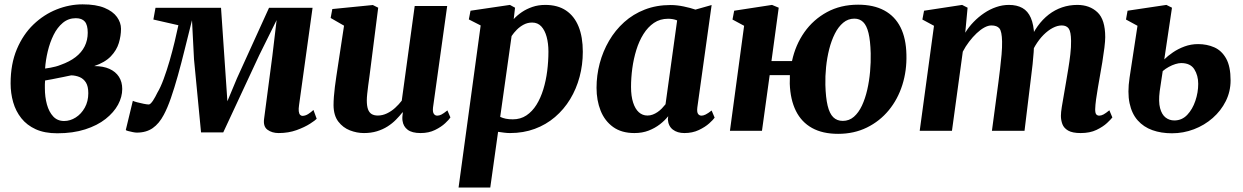

<svg xmlns="http://www.w3.org/2000/svg" viewBox="-20 -586 5568 860"><path d="M236.5 11Q180 11 140.2 -7Q100.5 -25 75.5 -56.5Q50.5 -88 39 -128.2Q27.5 -168.5 27.5 -212.5Q27.5 -299.5 55.5 -365.8Q83.5 -432 130 -476.5Q176.5 -521 233.8 -543.8Q291 -566.5 350 -566.5Q410 -566.5 448 -550.8Q486 -535 504 -509.8Q522 -484.5 522 -457Q522 -425.5 512.2 -393.2Q502.5 -361 476.5 -333.8Q450.5 -306.5 402 -290Q442.5 -290 470.2 -277.5Q498 -265 512.8 -242Q527.5 -219 527.5 -187.5Q527.5 -152 508.8 -117.2Q490 -82.5 453 -53.2Q416 -24 361.5 -6.5Q307 11 236.5 11ZM267 -44Q294.5 -44 319.2 -59.8Q344 -75.5 359.8 -103.8Q375.5 -132 375.5 -168.5Q375.5 -199.5 364.8 -216.5Q354 -233.5 336.5 -240.8Q319 -248 299 -248.5Q291 -247 282 -245Q273 -243 263 -241Q253 -239 242.5 -237Q227.5 -234 212.8 -231Q198 -228 182 -225.5Q181 -217.5 181 -208.8Q181 -200 181 -191.5Q181 -151.5 190.2 -118Q199.5 -84.5 218.5 -64.2Q237.5 -44 267 -44ZM182 -279Q194.5 -280.5 206.2 -282.8Q218 -285 229.5 -288Q241 -291 252 -295.5Q291.5 -309.5 318.5 -330.2Q345.5 -351 359.2 -378.5Q373 -406 373 -439.5Q373 -474 360 -489.2Q347 -504.5 319.5 -504.5Q286.5 -504.5 261.5 -483.8Q236.5 -463 220 -429.5Q203.5 -396 194 -356.5Q184.5 -317 182 -279Z M1228 10Q1198.5 10 1178.2 -4.8Q1158 -19.5 1163 -54.5L1200 -336L1219 -496L1141 -338.5L980 7H880.5L849 -320.5L840 -495.5Q823 -428.5 807.5 -365.2Q792 -302 776.5 -246.8Q761 -191.5 745.5 -146.8Q730 -102 713.5 -71.5Q693 -32.5 664 -12.2Q635 8 593 8Q586 8 575 5.8Q564 3.5 554.2 1Q544.5 -1.5 543.5 -4L575 -134.5Q579 -132 593.8 -128Q608.5 -124 624 -121Q639.5 -118 646 -118Q650.5 -118 655.2 -122.8Q660 -127.5 665.2 -135.2Q670.5 -143 675.5 -152.5Q680.5 -162 685 -171Q699 -194 713 -232Q727 -270 739.8 -314Q752.5 -358 762.5 -400Q772.5 -442 779 -473L667 -498.5L676.5 -551H970L991.5 -235.5L998.5 -132.5L1041.5 -235.5L1185 -551H1380L1319.5 -115Q1317 -98.5 1318.2 -87.8Q1319.5 -77 1324 -72Q1328.5 -67 1334.5 -67Q1347.5 -67 1360.5 -75.2Q1373.5 -83.5 1384 -93.5L1398.5 -54Q1393 -47.5 1369 -32Q1345 -16.5 1308.5 -3.2Q1272 10 1228 10Z M1610 10Q1578.5 10 1547.5 -2Q1516.5 -14 1495.5 -41.2Q1474.5 -68.5 1474 -114.5Q1474 -131.5 1475.5 -152.5Q1477 -173.5 1480 -196.8Q1483 -220 1486.5 -243.8Q1490 -267.5 1493.5 -290L1521 -471L1461 -505.5L1468.5 -545.5L1650 -563.5L1674 -551.5L1640.5 -288Q1638 -267 1635 -245Q1632 -223 1629.2 -202.8Q1626.5 -182.5 1624.8 -165.5Q1623 -148.5 1623 -136.5Q1623 -112 1628.2 -97Q1633.5 -82 1644.5 -75.2Q1655.5 -68.5 1672.5 -68.5Q1693 -68.5 1713 -78Q1733 -87.5 1749.8 -102.8Q1766.5 -118 1779.5 -135L1837.5 -559H1983L1919.5 -104Q1917.5 -85 1923 -76.5Q1928.5 -68 1938.5 -68Q1947.5 -68 1957 -72.8Q1966.5 -77.5 1984 -91.5L1997.5 -60Q1992 -51 1974.2 -34.2Q1956.5 -17.5 1928.5 -3.8Q1900.5 10 1864 10Q1825.5 10 1806 -4.8Q1786.5 -19.5 1783 -45Q1782.5 -48 1782.2 -52.2Q1782 -56.5 1782.2 -61.5Q1782.5 -66.5 1783.2 -72Q1784 -77.5 1784.5 -82L1783 -83Q1770 -66.5 1753.5 -49.8Q1737 -33 1715.8 -19.5Q1694.5 -6 1668.2 2Q1642 10 1610 10Z M2034 254 2133 -472 2080 -499 2087.5 -538 2264 -564 2287 -551.5 2281 -500.5Q2296.5 -517.5 2317.5 -531.8Q2338.5 -546 2364.8 -555Q2391 -564 2422.5 -564Q2478 -564 2515.2 -539Q2552.5 -514 2571.5 -467.2Q2590.5 -420.5 2590.5 -354Q2590.5 -295.5 2576 -241.5Q2561.5 -187.5 2533.8 -141.8Q2506 -96 2466 -61.8Q2426 -27.5 2375.2 -8.8Q2324.5 10 2264.5 10Q2252 10 2238.2 8.2Q2224.5 6.5 2211 4.5L2176 254ZM2220.5 -62.5Q2232 -57 2245.8 -54.2Q2259.5 -51.5 2277 -51.5Q2311.5 -51.5 2337.8 -69Q2364 -86.5 2382.8 -116.5Q2401.5 -146.5 2413.5 -185.5Q2425.5 -224.5 2431 -268Q2436.5 -311.5 2436.5 -355Q2436.5 -391.5 2428.5 -421Q2420.5 -450.5 2404.5 -467.8Q2388.5 -485 2363.5 -485Q2343.5 -485 2326.2 -476Q2309 -467 2295.2 -453.2Q2281.5 -439.5 2271.5 -424.5Z M3103.5 -105Q3101 -84.5 3106.5 -76.2Q3112 -68 3122.5 -68Q3130 -68 3140.5 -73Q3151 -78 3167.5 -91L3181 -59Q3175 -50 3156.8 -33.5Q3138.5 -17 3110 -3.5Q3081.5 10 3045.5 10Q3014 10 2993.8 -5.5Q2973.5 -21 2971.5 -51L2973 -65.5Q2958 -46.5 2935.8 -29.2Q2913.5 -12 2885.2 -1Q2857 10 2821.5 10Q2764 10 2726.2 -17.2Q2688.5 -44.5 2670.2 -90.5Q2652 -136.5 2652 -192.5Q2652 -248.5 2666.2 -302.2Q2680.5 -356 2708 -403.2Q2735.5 -450.5 2775.8 -486.8Q2816 -523 2868.2 -543.2Q2920.5 -563.5 2983.5 -563.5Q3011.5 -563.5 3042.5 -557Q3073.5 -550.5 3095 -543L3167.5 -563.5ZM3013 -494.5Q3004 -498.5 2993.8 -500.2Q2983.5 -502 2972.5 -502Q2936.5 -502 2909.2 -483.5Q2882 -465 2862.2 -433.5Q2842.5 -402 2830.2 -362.2Q2818 -322.5 2812.2 -279.8Q2806.5 -237 2806.5 -196.5Q2806.5 -155.5 2815.8 -126.8Q2825 -98 2841.5 -83.2Q2858 -68.5 2880 -68.5Q2892.5 -68.5 2903.8 -72.8Q2915 -77 2925.2 -84Q2935.5 -91 2944.5 -100.2Q2953.5 -109.5 2961 -119Z M3435.5 -312.5H3527.5Q3543 -385 3583 -441.8Q3623 -498.5 3684.2 -531.8Q3745.5 -565 3823.5 -565Q3893 -565 3940.8 -539.2Q3988.5 -513.5 4013.5 -463.8Q4038.5 -414 4040 -341.5Q4042 -270 4021.8 -205.8Q4001.5 -141.5 3961 -92.2Q3920.5 -43 3863 -14.8Q3805.5 13.5 3734 13.5Q3664.5 13.5 3617.2 -12.8Q3570 -39 3545 -89.2Q3520 -139.5 3517.5 -211Q3517.5 -220.5 3517.8 -230.2Q3518 -240 3518 -249.5H3427.5L3393 0H3249.5L3313 -470.5L3261 -498.5L3268.5 -538L3438 -564L3468 -551.5ZM3807 -502.5Q3778.5 -502.5 3756.8 -484.2Q3735 -466 3719.5 -435.2Q3704 -404.5 3694.2 -366Q3684.5 -327.5 3680.2 -286Q3676 -244.5 3677 -205.5Q3678.5 -149 3687 -113.2Q3695.5 -77.5 3712.2 -61Q3729 -44.5 3755 -44.5Q3783.5 -44.5 3804.8 -63Q3826 -81.5 3840.8 -113Q3855.5 -144.5 3864.5 -183.8Q3873.5 -223 3877.2 -265.2Q3881 -307.5 3880 -347.5Q3878.5 -404 3870.2 -438Q3862 -472 3846.2 -487.2Q3830.5 -502.5 3807 -502.5Z M4314 -551.5 4303.5 -439.5Q4319 -465 4340.8 -487.5Q4362.5 -510 4388 -527.2Q4413.5 -544.5 4441.8 -554.2Q4470 -564 4499 -564Q4535 -564 4559.5 -550.2Q4584 -536.5 4597.2 -506.2Q4610.5 -476 4612.5 -426Q4612.5 -418.5 4612.5 -409.8Q4612.5 -401 4611.8 -391.5Q4611 -382 4609.5 -372.5L4590 -399Q4606 -438.5 4628 -469Q4650 -499.5 4677.5 -520.8Q4705 -542 4737.2 -553Q4769.5 -564 4805.5 -564Q4860.5 -564 4895.5 -531.2Q4930.5 -498.5 4930.5 -419.5Q4930.5 -403 4926.8 -372.2Q4923 -341.5 4917.5 -307.8Q4912 -274 4907 -247Q4902.5 -221.5 4897.8 -194Q4893 -166.5 4889.5 -141Q4886 -115.5 4885.5 -96.5Q4885.5 -78.5 4890.8 -73.2Q4896 -68 4903.5 -68Q4912.5 -68 4922.5 -73.2Q4932.5 -78.5 4949 -92L4962.5 -60Q4956.5 -52 4938.8 -35.2Q4921 -18.5 4891.5 -4.2Q4862 10 4820.5 10Q4783.5 10 4764.2 -1.2Q4745 -12.5 4738.5 -30.2Q4732 -48 4732 -67Q4732 -82.5 4736 -107.2Q4740 -132 4745.2 -161Q4750.5 -190 4755 -218Q4759.5 -245 4765 -277.8Q4770.5 -310.5 4774.2 -343Q4778 -375.5 4777.5 -403Q4777 -444 4767 -458Q4757 -472 4735.5 -472Q4716.5 -472 4695.5 -461Q4674.5 -450 4654.2 -429.8Q4634 -409.5 4617.2 -381.5Q4600.5 -353.5 4589.5 -319L4612.5 -402.5Q4612 -379.5 4610 -352.5Q4608 -325.5 4605.2 -298.2Q4602.5 -271 4599 -246.5L4569 0H4423L4452 -217Q4455.5 -245.5 4459.5 -277.5Q4463.5 -309.5 4466.2 -341.8Q4469 -374 4468.5 -400.5Q4467.5 -445.5 4456.5 -458.8Q4445.5 -472 4420.5 -472Q4406 -472 4389 -462.8Q4372 -453.5 4354.5 -437Q4337 -420.5 4320.8 -399.2Q4304.5 -378 4292.5 -354.5L4244 0H4099.5L4163.5 -470.5L4111.5 -498.5L4119 -538L4289.5 -564Z M5229.5 11Q5181 11 5141.8 -3Q5102.5 -17 5076 -46.8Q5049.5 -76.5 5039.5 -123.8Q5029.5 -171 5039.5 -238L5075 -470.5L5023.5 -498.5L5030.5 -538L5204.5 -564L5229.5 -551.5L5195 -320Q5210.5 -335.5 5233.5 -351.2Q5256.5 -367 5285.5 -377.8Q5314.5 -388.5 5346.5 -388.5Q5386 -388.5 5419 -374Q5452 -359.5 5472 -324Q5492 -288.5 5492 -226Q5492 -176 5470.5 -133Q5449 -90 5412 -57.5Q5375 -25 5327.8 -7Q5280.5 11 5229.5 11ZM5240 -46.5Q5274 -46.5 5297.8 -71.5Q5321.5 -96.5 5334.2 -134.2Q5347 -172 5347 -210.5Q5347 -248 5329.5 -275.8Q5312 -303.5 5270.5 -303.5Q5259.5 -303.5 5244.8 -299Q5230 -294.5 5215 -286.2Q5200 -278 5188 -267.5Q5184.5 -245 5181.2 -222.5Q5178 -200 5174.5 -177.5Q5168.5 -130.5 5176.2 -101.5Q5184 -72.5 5201 -59.5Q5218 -46.5 5240 -46.5Z"/></svg>

Font: Merriweather 28pt ExtraBold
Style: Italic
Weight: 800
Italic angle: -7.8°
Version: Version 2.101